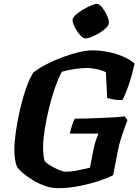

<svg xmlns="http://www.w3.org/2000/svg" viewBox="-20 -983 729 1003"><path d="M283 0Q247 0 212 -13Q177 -26 147.5 -44.5Q118 -63 98 -80.5Q78 -98 71 -108Q63 -123 59 -147.5Q55 -172 55 -199Q55 -240 63 -296.5Q71 -353 85 -413Q99 -473 117 -524Q135 -575 155 -605Q182 -626 221.5 -646.5Q261 -667 305 -683.5Q349 -700 390.5 -710Q432 -720 463 -720Q505 -720 548 -711Q591 -702 626.5 -686Q662 -670 683 -651Q669 -586 651 -535Q633 -484 620 -461Q594 -459 572 -463.5Q550 -468 540 -471L533 -606Q522 -612 504 -617Q486 -622 467 -625Q448 -628 436 -628Q407 -628 367.5 -622Q328 -616 303 -608Q285 -575 267.5 -525Q250 -475 236 -418Q222 -361 213.5 -305.5Q205 -250 205 -207Q205 -190 207.5 -171.5Q210 -153 213 -142Q221 -132 242 -119Q263 -106 286.5 -96Q310 -86 324 -86Q357 -86 393 -94.5Q429 -103 450 -107L469 -205Q474 -229 480.5 -248.5Q487 -268 494 -285H344Q350 -307 356.5 -328.5Q363 -350 371 -363Q395 -363 429.5 -364Q464 -365 502 -366.5Q540 -368 574 -370Q608 -372 631 -375L646 -356Q637 -332 619.5 -282.5Q602 -233 591 -171L571 -68Q548 -55 500.5 -39Q453 -23 395 -11.5Q337 0 283 0ZM427 -782Q415 -782 399 -799.5Q383 -817 371 -840Q359 -863 359 -879Q359 -890 374.5 -904.5Q390 -919 412 -932Q434 -945 455 -954Q476 -963 486 -963Q499 -963 513.5 -944.5Q528 -926 538.5 -903Q549 -880 549 -864Q549 -852 534.5 -837.5Q520 -823 499 -810.5Q478 -798 458 -790Q438 -782 427 -782Z"/></svg>

Font: Texturina ExtraBold
Style: Italic
Weight: 800
Italic angle: -11°
Designer: Guillermo Torres Carreño
Foundry: Omnibus-Type
Version: Version 1.002; ttfautohint (v1.8.3)